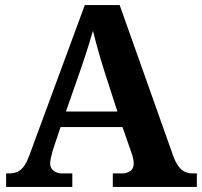

<svg xmlns="http://www.w3.org/2000/svg" viewBox="-20 -734 793 754"><path d="M4 0V-53H16Q34 -53 48 -59Q62 -65 73.5 -80.5Q85 -96 96 -126L313 -714H450L659 -125Q669 -97 680.5 -81.5Q692 -66 705.5 -59.5Q719 -53 735 -53H753V0H423V-53H462Q477 -53 491 -62Q505 -71 505 -92Q505 -100 503.5 -108Q502 -116 500 -123Q498 -130 496 -135L461 -235H218L189 -149Q187 -141 184 -131Q181 -121 179 -110.5Q177 -100 177 -92Q177 -73 191 -63Q205 -53 222 -53H264V0ZM239 -296H441L388 -460Q381 -483 373 -509.5Q365 -536 358 -563Q351 -590 345 -613Q339 -592 331 -566Q323 -540 314.5 -514Q306 -488 298 -465Z"/></svg>

Font: Noto Serif Armenian
Style: Regular
Weight: 400
Designer: Monotype Design Team
Foundry: Monotype Imaging Inc.
Version: Version 2.007